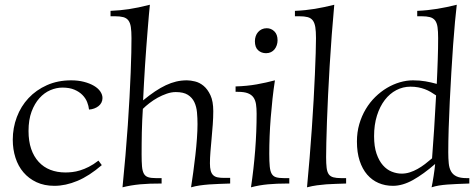

<svg xmlns="http://www.w3.org/2000/svg" viewBox="-20 -779 2020 815"><path d="M412.1 -78.1Q358.9 -32.2 308.6 -11.2Q258.3 9.8 210.9 9.8Q168 9.8 135 -5.6Q102.1 -21 79.6 -47.4Q57.1 -73.7 45.7 -109.4Q34.2 -145 34.2 -186Q34.2 -236.3 51.5 -282.2Q68.8 -328.1 101.1 -362.5Q133.3 -397 179.2 -417.5Q225.1 -438 282.2 -438Q312 -438 336.4 -431.6Q360.8 -425.3 378.4 -415Q396 -404.8 405.5 -391.1Q415 -377.4 415 -362.8Q415 -352.1 410.4 -343.3Q405.8 -334.5 397.9 -328.4Q390.1 -322.3 379.6 -318.4Q369.1 -314.5 357.9 -314Q356.4 -329.1 349.9 -345.7Q343.3 -362.3 329.8 -376Q316.4 -389.6 295.7 -398.4Q274.9 -407.2 245.1 -407.2Q219.2 -407.2 193.6 -396.2Q168 -385.3 147.5 -362.5Q127 -339.8 114 -305.2Q101.1 -270.5 101.1 -223.1Q101.1 -179.7 112.3 -147Q123.5 -114.3 144.3 -91.8Q165 -69.3 193.8 -58.1Q222.7 -46.9 257.8 -46.9Q271 -46.9 286.6 -48.6Q302.2 -50.3 319.8 -55.7Q337.4 -61 356.9 -70.8Q376.5 -80.6 397.9 -97.2Z M538.1 -617.2Q538.1 -646 535.4 -664.1Q532.7 -682.1 524.9 -692.4Q517.1 -702.6 503.2 -706.3Q489.3 -710 467.3 -710H449.2V-732.9Q470.7 -733.9 489.3 -735.6Q507.8 -737.3 527.1 -740.2Q546.4 -743.2 567.9 -747.6Q589.4 -752 616.2 -758.8Q614.3 -740.2 611.8 -712.4Q609.4 -684.6 606.7 -650.9Q604 -617.2 601.1 -579.1Q598.1 -541 595.7 -502.2Q593.3 -463.4 591.1 -425Q588.9 -386.7 587.4 -353Q614.3 -375 637.9 -390.9Q661.6 -406.7 683.8 -417.2Q706.1 -427.7 728 -432.9Q750 -438 773.4 -438Q788.6 -438 807.9 -433.3Q827.1 -428.7 844.2 -414.6Q861.3 -400.4 873.3 -374.8Q885.3 -349.1 885.3 -307.1Q885.3 -279.8 883.1 -250Q880.9 -220.2 878.2 -191.2Q875.5 -162.1 873.3 -135Q871.1 -107.9 871.1 -85.9Q871.1 -66.9 874.3 -54.9Q877.4 -43 884.5 -35.9Q891.6 -28.8 902.8 -26.4Q914.1 -23.9 930.2 -23.9H957V0Q931.6 1 909.7 1.7Q887.7 2.4 867.7 3.9Q847.7 5.4 828.9 8.1Q810.1 10.7 791 16.1Q795.4 -12.2 800.3 -47.9Q805.2 -83.5 809.3 -119.9Q813.5 -156.2 815.9 -190.9Q818.4 -225.6 818.4 -252Q818.4 -277.3 816.2 -301.8Q814 -326.2 804.9 -345.5Q795.9 -364.7 777.3 -376.5Q758.8 -388.2 726.1 -388.2Q707.5 -388.2 687.7 -381.3Q668 -374.5 649.4 -364.3Q630.9 -354 614.5 -341.3Q598.1 -328.6 586.4 -316.9Q585 -293.5 583.7 -267.8Q582.5 -242.2 582 -217Q581.5 -191.9 581.3 -168.2Q581.1 -144.5 581.1 -124Q581.1 -92.3 582.8 -72.8Q584.5 -53.2 590.6 -42Q596.7 -30.8 608.9 -26.9Q621.1 -22.9 642.1 -22.9H666V0Q639.6 0 617.2 0.7Q594.7 1.5 574.5 3.4Q554.2 5.4 535.9 8.5Q517.6 11.7 500 16.1Q506.8 -51.8 512.5 -118.4Q518.1 -185.1 522.5 -247.3Q526.9 -309.6 529.8 -366Q532.7 -422.4 534.7 -470.2Q536.6 -518.1 537.4 -555.4Q538.1 -592.8 538.1 -617.2Z M1147 -438Q1141.1 -399.4 1136.7 -359.4Q1132.3 -319.3 1129.2 -279.5Q1126 -239.7 1124.5 -200.9Q1123 -162.1 1123 -126Q1123 -92.8 1125 -72.5Q1127 -52.2 1133.3 -41.3Q1139.6 -30.3 1152.1 -26.6Q1164.6 -22.9 1186 -22.9H1208V0H1200.2Q1154.3 0 1117.4 3.4Q1080.6 6.8 1045.4 16.1Q1057.1 -63 1063.2 -141.6Q1069.3 -220.2 1069.3 -295.9Q1069.3 -319.3 1066.7 -336.7Q1064 -354 1055.7 -365.7Q1047.4 -377.4 1031.7 -383.3Q1016.1 -389.2 990.2 -389.2H980V-412.1Q1029.3 -413.6 1069.8 -420.9Q1110.4 -428.2 1147 -438ZM1109.4 -553.2Q1089.4 -553.2 1075.7 -565.7Q1062 -578.1 1062 -604Q1062 -615.2 1065.4 -625.2Q1068.8 -635.3 1075.4 -642.8Q1082 -650.4 1091.3 -654.8Q1100.6 -659.2 1112.3 -659.2Q1130.9 -659.2 1144.5 -646Q1158.2 -632.8 1158.2 -607.9Q1158.2 -597.2 1154.8 -587.2Q1151.4 -577.1 1145.3 -569.6Q1139.2 -562 1130.1 -557.6Q1121.1 -553.2 1109.4 -553.2Z M1364.3 -111.8Q1364.3 -84 1366.5 -66.4Q1368.7 -48.8 1375.5 -39.3Q1382.3 -29.8 1395 -26.4Q1407.7 -22.9 1428.2 -22.9H1449.2V0Q1425.8 1 1405.3 1.5Q1384.8 2 1365.2 3.4Q1345.7 4.9 1325.7 7.6Q1305.7 10.3 1283.2 16.1Q1289.1 -44.4 1294.2 -108.2Q1299.3 -171.9 1303.7 -234.1Q1308.1 -296.4 1311.3 -355Q1314.5 -413.6 1316.7 -463.6Q1318.8 -513.7 1320.1 -553.2Q1321.3 -592.8 1321.3 -617.2Q1321.3 -646 1318.4 -664.1Q1315.4 -682.1 1307.6 -692.4Q1299.8 -702.6 1285.9 -706.3Q1272 -710 1250 -710H1231.9V-732.9Q1255.4 -733.9 1276.1 -736.1Q1296.9 -738.3 1316.7 -741.5Q1336.4 -744.6 1356.4 -749Q1376.5 -753.4 1398.9 -758.8Q1393.1 -696.8 1388.2 -630.9Q1383.3 -564.9 1379.4 -500.5Q1375.5 -436 1372.6 -375.7Q1369.6 -315.4 1367.9 -264.4Q1366.2 -213.4 1365.2 -173.8Q1364.3 -134.3 1364.3 -111.8Z M1839.8 -617.2Q1839.8 -646 1837.2 -664.1Q1834.5 -682.1 1826.7 -692.4Q1818.8 -702.6 1804.9 -706.3Q1791 -710 1769 -710H1751V-732.9Q1774.4 -733.9 1795.2 -736.1Q1815.9 -738.3 1835.9 -741.5Q1856 -744.6 1876.2 -749Q1896.5 -753.4 1918.9 -758.8Q1915.5 -731.4 1911.4 -686.8Q1907.2 -642.1 1903.3 -587.2Q1899.4 -532.2 1895.8 -470.7Q1892.1 -409.2 1889.2 -348.9Q1886.2 -288.6 1884.5 -232.7Q1882.8 -176.8 1882.8 -132.8Q1882.8 -106.4 1884.8 -86.2Q1886.7 -65.9 1894.5 -51.8Q1902.3 -37.6 1918 -30.3Q1933.6 -22.9 1960.9 -22.9H1972.2V0Q1943.4 1 1920.4 2Q1897.5 2.9 1878.4 4.4Q1859.4 5.9 1843.3 8.5Q1827.1 11.2 1812 16.1Q1814 7.3 1816.2 -5.4Q1818.4 -18.1 1820.6 -32Q1822.8 -45.9 1824.5 -59.3Q1826.2 -72.8 1827.1 -83Q1777.8 -40 1733.4 -15.1Q1689 9.8 1647.9 9.8Q1614.7 9.8 1586.9 -2.2Q1559.1 -14.2 1538.6 -37.8Q1518.1 -61.5 1506.6 -96.7Q1495.1 -131.8 1495.1 -178.2Q1495.1 -217.8 1505.1 -252.2Q1515.1 -286.6 1532.5 -315.7Q1549.8 -344.7 1573 -367.4Q1596.2 -390.1 1622.6 -405.8Q1648.9 -421.4 1677.2 -429.7Q1705.6 -438 1732.9 -438Q1762.2 -438 1785.9 -433.8Q1809.6 -429.7 1834 -422.9Q1835 -447.3 1836.2 -473.1Q1837.4 -499 1838.1 -524.4Q1838.9 -549.8 1839.4 -573.5Q1839.8 -597.2 1839.8 -617.2ZM1685.1 -42Q1702.6 -42 1719.5 -47.4Q1736.3 -52.7 1752.4 -61.8Q1768.6 -70.8 1783.9 -82.5Q1799.3 -94.2 1814 -106.9Q1818.4 -165 1822.8 -231Q1827.1 -296.9 1831.1 -374Q1819.8 -381.8 1808.1 -388.7Q1796.4 -395.5 1783.4 -400.4Q1770.5 -405.3 1755.4 -408.2Q1740.2 -411.1 1722.2 -411.1Q1690.4 -411.1 1662.4 -396.5Q1634.3 -381.8 1613.3 -354.5Q1592.3 -327.1 1580.1 -288.3Q1567.9 -249.5 1567.9 -201.2Q1567.9 -156.7 1578.4 -126.5Q1588.9 -96.2 1605.5 -77.4Q1622.1 -58.6 1643.1 -50.3Q1664.1 -42 1685.1 -42Z"/></svg>

Font: Simonetta
Style: Regular
Weight: 400
Designer: Gayaneh Bagdasaryan
Foundry: BrownFox
Version: Version 1.001